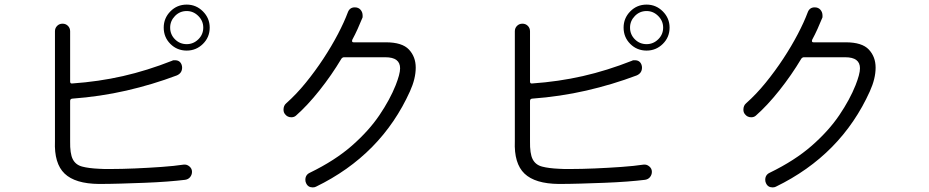

<svg xmlns="http://www.w3.org/2000/svg" viewBox="-20 -802 4040 835"><path d="M792 -582Q750 -582 721 -611Q692 -640 692 -682Q692 -723 721 -752.5Q750 -782 792 -782Q833 -782 862.5 -752.5Q892 -723 892 -682Q892 -640 862.5 -611Q833 -582 792 -582ZM792 -610Q821 -610 842.5 -631Q864 -652 864 -682Q864 -711 842.5 -732.5Q821 -754 792 -754Q762 -754 741 -732.5Q720 -711 720 -682Q720 -652 741 -631Q762 -610 792 -610ZM410 -2Q307 -3 261 -47Q215 -91 219 -188V-666Q219 -680 228.5 -689.5Q238 -699 252 -699Q266 -699 275.5 -689.5Q285 -680 285 -666V-447Q285 -438 294 -439Q409 -447 514.5 -471Q620 -495 729 -538Q732 -540 735 -540Q738 -540 741 -540Q763 -540 770 -520Q771 -517 771.5 -514Q772 -511 772 -508Q772 -484 749 -474Q643 -434 529.5 -408Q416 -382 294 -373Q285 -372 285 -363V-188Q284 -134 296.5 -109.5Q309 -85 337.5 -77.5Q366 -70 411 -68Q422 -67 434.5 -67Q447 -67 461 -67Q509 -67 567.5 -69.5Q626 -72 682 -76Q738 -80 778 -86Q792 -88 803.5 -78.5Q815 -69 815 -55Q815 -42 807 -32Q799 -22 785 -20Q753 -16 707 -12.5Q661 -9 608.5 -7Q556 -5 504.5 -3.5Q453 -2 410 -2Z M1354 10Q1348 13 1340 13Q1319 13 1311 -6Q1308 -12 1308 -20Q1308 -42 1328 -51Q1437 -104 1510.5 -168.5Q1584 -233 1630 -301Q1676 -369 1701 -432Q1710 -455 1715 -473.5Q1720 -492 1720 -505Q1720 -553 1656 -553H1476Q1470 -553 1465 -547Q1422 -475 1369.5 -409Q1317 -343 1267 -299Q1259 -292 1247 -292Q1230 -292 1220 -305Q1213 -313 1213 -325Q1213 -343 1225 -353Q1269 -392 1310 -442.5Q1351 -493 1386.5 -547Q1422 -601 1449.5 -653.5Q1477 -706 1493 -749Q1501 -770 1523 -770Q1539 -770 1548 -759.5Q1557 -749 1557 -735Q1557 -732 1557 -728.5Q1557 -725 1555 -722Q1546 -700 1535.5 -676.5Q1525 -653 1512 -629Q1511 -627 1511 -624Q1511 -618 1518 -618H1658Q1729 -618 1758.5 -586.5Q1788 -555 1788 -508Q1788 -460 1763 -405Q1638 -128 1354 10Z M2792 -582Q2750 -582 2721 -611Q2692 -640 2692 -682Q2692 -723 2721 -752.5Q2750 -782 2792 -782Q2833 -782 2862.5 -752.5Q2892 -723 2892 -682Q2892 -640 2862.5 -611Q2833 -582 2792 -582ZM2792 -610Q2821 -610 2842.5 -631Q2864 -652 2864 -682Q2864 -711 2842.5 -732.5Q2821 -754 2792 -754Q2762 -754 2741 -732.5Q2720 -711 2720 -682Q2720 -652 2741 -631Q2762 -610 2792 -610ZM2410 -2Q2307 -3 2261 -47Q2215 -91 2219 -188V-666Q2219 -680 2228.5 -689.5Q2238 -699 2252 -699Q2266 -699 2275.5 -689.5Q2285 -680 2285 -666V-447Q2285 -438 2294 -439Q2409 -447 2514.5 -471Q2620 -495 2729 -538Q2732 -540 2735 -540Q2738 -540 2741 -540Q2763 -540 2770 -520Q2771 -517 2771.5 -514Q2772 -511 2772 -508Q2772 -484 2749 -474Q2643 -434 2529.5 -408Q2416 -382 2294 -373Q2285 -372 2285 -363V-188Q2284 -134 2296.5 -109.5Q2309 -85 2337.5 -77.5Q2366 -70 2411 -68Q2422 -67 2434.5 -67Q2447 -67 2461 -67Q2509 -67 2567.5 -69.5Q2626 -72 2682 -76Q2738 -80 2778 -86Q2792 -88 2803.5 -78.5Q2815 -69 2815 -55Q2815 -42 2807 -32Q2799 -22 2785 -20Q2753 -16 2707 -12.5Q2661 -9 2608.5 -7Q2556 -5 2504.5 -3.5Q2453 -2 2410 -2Z M3354 10Q3348 13 3340 13Q3319 13 3311 -6Q3308 -12 3308 -20Q3308 -42 3328 -51Q3437 -104 3510.5 -168.5Q3584 -233 3630 -301Q3676 -369 3701 -432Q3710 -455 3715 -473.5Q3720 -492 3720 -505Q3720 -553 3656 -553H3476Q3470 -553 3465 -547Q3422 -475 3369.5 -409Q3317 -343 3267 -299Q3259 -292 3247 -292Q3230 -292 3220 -305Q3213 -313 3213 -325Q3213 -343 3225 -353Q3269 -392 3310 -442.5Q3351 -493 3386.5 -547Q3422 -601 3449.5 -653.5Q3477 -706 3493 -749Q3501 -770 3523 -770Q3539 -770 3548 -759.5Q3557 -749 3557 -735Q3557 -732 3557 -728.5Q3557 -725 3555 -722Q3546 -700 3535.5 -676.5Q3525 -653 3512 -629Q3511 -627 3511 -624Q3511 -618 3518 -618H3658Q3729 -618 3758.5 -586.5Q3788 -555 3788 -508Q3788 -460 3763 -405Q3638 -128 3354 10Z"/></svg>

Font: Kiwi Maru Light
Style: Regular
Weight: 300
Designer: Hiroki-Chan
Version: Version 1.100